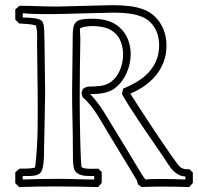

<svg xmlns="http://www.w3.org/2000/svg" viewBox="-20 -720 777 754"><path d="M40 -643.1V-683.1Q43.9 -687 48.1 -690.2Q52.2 -693.4 56.6 -697.3Q92.8 -697.3 128.7 -695.8Q164.6 -694.3 200.7 -694.3Q208.5 -694.3 225.8 -694.8Q243.2 -695.3 265.6 -695.8Q288.1 -696.3 313 -697Q337.9 -697.8 360.4 -698.2Q382.8 -698.7 399.9 -699.2Q417 -699.7 423.8 -699.7Q457.5 -699.7 490 -695.8Q522.5 -691.9 549.3 -680.7Q570.8 -671.4 586.7 -656.5Q602.5 -641.6 613 -623Q623.5 -604.5 628.7 -583.5Q633.8 -562.5 633.8 -540.5Q633.8 -505.4 622.3 -475.8Q610.8 -446.3 591.3 -422.9Q571.8 -399.4 546.1 -381.8Q520.5 -364.3 491.7 -352.1Q498 -342.8 510.5 -323.2Q522.9 -303.7 539.3 -278.6Q555.7 -253.4 574.5 -224.9Q593.3 -196.3 612.1 -168.7Q630.9 -141.1 647.9 -116.5Q665 -91.8 677.7 -74.7Q683.1 -67.9 688 -64Q692.9 -60.1 698 -58.1Q703.1 -56.2 709.5 -55.7Q715.8 -55.2 724.6 -55.2Q730.5 -48.3 737.3 -42.5V-2Q733.4 2.4 730.2 6.6Q727.1 10.7 723.1 14.6Q696.3 13.7 669.4 13.2Q642.6 12.7 615.7 12.7Q595.7 12.7 576.2 13.2Q556.6 13.7 536.6 14.6L522 4.4Q520.5 -2.4 518.6 -8.1Q516.6 -13.7 512.7 -19.5Q511.7 -21.5 503.9 -34.4Q496.1 -47.4 484.9 -65.9Q473.6 -84.5 460.7 -105.7Q447.8 -127 436.5 -145.5Q425.3 -164.1 417.2 -177.2Q409.2 -190.4 408.2 -191.9Q397.9 -209 386.5 -229Q375 -249 362.3 -268.8Q349.6 -288.6 335.4 -306.4Q321.3 -324.2 305.2 -337.4Q303.7 -341.3 302.5 -345.7Q301.3 -350.1 299.8 -354.5Q301.3 -358.4 302.5 -362.5Q303.7 -366.7 305.2 -370.6Q311.5 -374 316.2 -377Q320.8 -379.9 329.6 -379.9Q351.6 -379.9 374 -382.6Q396.5 -385.3 415 -397.9Q426.8 -406.2 435.8 -418.2Q444.8 -430.2 450.9 -444.3Q457 -458.5 460.2 -474.1Q463.4 -489.7 463.4 -505.9Q463.4 -530.8 455.3 -553.7Q447.3 -576.7 430.2 -591.3Q412.6 -606.9 389.4 -612.3Q366.2 -617.7 341.8 -617.7Q335.4 -617.7 327.1 -616.9Q318.8 -616.2 311.5 -614.7Q304.2 -613.3 299.1 -611.1Q293.9 -608.9 293.9 -606.4Q293.9 -598.1 294.2 -593.3Q294.4 -588.4 294.7 -584Q294.9 -579.6 295.2 -574.7Q295.4 -569.8 295.4 -561.5Q294.4 -505.4 293.7 -450Q293 -394.5 293 -338.4Q293 -320.8 293.2 -295.9Q293.5 -271 293.7 -243.4Q293.9 -215.8 294.7 -187.5Q295.4 -159.2 296.1 -134.5Q296.9 -109.9 297.9 -91.1Q298.8 -72.3 300.3 -64Q305.2 -59.6 316.4 -58.3Q327.6 -57.1 339.8 -57.1Q348.1 -57.1 355.5 -57.4Q362.8 -57.6 366.7 -57.6Q372.6 -50.8 379.4 -44.9V-2Q375.5 2.4 372.3 6.6Q369.1 10.7 365.2 14.6Q323.7 13.7 282.5 12.9Q241.2 12.2 199.2 12.2Q163.1 12.2 127.4 12.7Q91.8 13.2 55.2 14.6L40 -0.5V-43.5Q43.9 -47.4 48.1 -50.5Q52.2 -53.7 56.6 -57.6Q71.8 -58.1 87.4 -58.1Q103 -58.1 117.7 -62Q122.6 -100.1 124.8 -137.2Q127 -174.3 127.7 -211.4Q128.4 -248.5 128.2 -285.2Q127.9 -321.8 127.9 -358.4Q127.9 -364.3 127.7 -379.2Q127.4 -394 127.2 -413.6Q127 -433.1 126.7 -454.6Q126.5 -476.1 126.2 -495.6Q126 -515.1 125.7 -530.3Q125.5 -545.4 125.5 -551.8Q125.5 -552.7 125.7 -557.6Q126 -562.5 126 -569.3Q126 -576.7 125.7 -585Q125.5 -593.3 124.8 -600.6Q124 -607.9 122.8 -613.5Q121.6 -619.1 119.1 -620.6Q103.5 -624.5 87.4 -625.7Q71.3 -627 55.2 -627.9ZM83.5 -650.9Q103.5 -649.9 116.2 -648.2Q128.9 -646.5 136.7 -642.8Q144.5 -639.2 147.7 -632.8Q150.9 -626.5 152.3 -616Q153.8 -605.5 153.8 -590.3Q153.8 -575.2 154.8 -553.2Q154.8 -546.9 155 -531.5Q155.3 -516.1 155.5 -496.8Q155.8 -477.5 156 -455.8Q156.2 -434.1 156.5 -414.8Q156.7 -395.5 157 -380.6Q157.2 -365.7 157.2 -359.4Q157.2 -353 157 -335.7Q156.7 -318.4 156.2 -294.9Q155.8 -271.5 155.3 -245.4Q154.8 -219.2 154.3 -195.3Q153.8 -171.4 153.3 -152.8Q152.8 -134.3 152.8 -126.5Q152.8 -118.7 152.6 -105.7Q152.3 -92.8 150.9 -79.6Q149.4 -66.4 146 -55.2Q142.6 -43.9 135.7 -38.6Q127.4 -32.2 114.3 -30.3Q101.1 -28.3 88.9 -28.8H69.3V-15.1Q106 -16.6 142.1 -17.1Q178.2 -17.6 214.8 -17.6Q249 -17.6 282.2 -16.4Q315.4 -15.1 350.1 -15.1V-28.8H335Q325.7 -28.8 315.7 -29.5Q305.7 -30.3 296.9 -33.2Q288.1 -36.1 281 -41.7Q273.9 -47.4 271 -57.1Q268.6 -64.9 267.6 -75.4Q266.6 -85.9 266.4 -97.4Q266.1 -108.9 266.4 -120.4Q266.6 -131.8 266.1 -140.6Q266.1 -195.3 264.6 -249.8Q263.2 -304.2 263.2 -358.9Q263.2 -369.6 263.4 -387.7Q263.7 -405.8 263.9 -427.2Q264.2 -448.7 264.4 -471.9Q264.6 -495.1 264.9 -516.1Q265.1 -537.1 265.4 -554Q265.6 -570.8 265.6 -580.1Q265.6 -601.6 268.6 -614.5Q271.5 -627.4 279.8 -634.5Q288.1 -641.6 303.2 -644Q318.4 -646.5 342.8 -646.5Q372.1 -646.5 399.4 -639.4Q426.8 -632.3 448.7 -613.3Q471.7 -592.8 482.4 -565.2Q493.2 -537.6 493.2 -507.3Q493.2 -488.3 489 -469.2Q484.9 -450.2 477.1 -432.9Q469.2 -415.5 457.8 -400.4Q446.3 -385.3 431.6 -374Q421.9 -366.2 409.9 -361.6Q397.9 -356.9 385 -354.5Q372.1 -352.1 359.1 -351.3Q346.2 -350.6 334 -350.6Q364.3 -318.8 387.5 -281.2Q410.6 -243.7 433.1 -206.5Q459.5 -163.6 485.4 -120.6Q511.2 -77.6 537.6 -34.2L550.8 -15.1Q562 -16.1 569.8 -16.4Q577.6 -16.6 585 -16.8Q592.3 -17.1 600.3 -17.1Q608.4 -17.1 619.1 -17.1Q641.6 -17.1 663.8 -16.6Q686 -16.1 708 -15.1V-26.9Q691.4 -27.8 679 -35.2Q666.5 -42.5 657 -53Q647.5 -63.5 639.6 -76.2Q631.8 -88.9 624 -100.1Q607.4 -125 584.7 -157.7Q562 -190.4 538.8 -224.6Q515.6 -258.8 494.4 -292Q473.1 -325.2 459 -350.6Q460 -356 461.2 -361.1Q462.4 -366.2 463.4 -371.6Q490.2 -382.8 515.9 -397.7Q541.5 -412.6 561.3 -433.1Q581.1 -453.6 593 -480.7Q605 -507.8 605 -543Q605 -560.5 601.1 -577.1Q597.2 -593.8 588.9 -608.4Q580.6 -623 568.1 -634.8Q555.7 -646.5 538.1 -653.8Q514.2 -663.6 486.3 -667Q458.5 -670.4 430.2 -670.4Q424.8 -670.4 406.5 -669.9Q388.2 -669.4 363 -668.9Q337.9 -668.5 309.3 -667.5Q280.8 -666.5 254.6 -666Q228.5 -665.5 208 -665Q187.5 -664.6 178.7 -664.6Q150.9 -664.6 123.8 -665Q96.7 -665.5 69.3 -668V-650.9Z"/></svg>

Font: XB Kayhan Pook
Style: Regular
Weight: 700
Designer: Behnam
Foundry: Irmug
Version: Version 7.300 2009